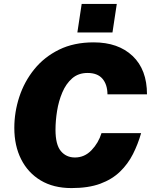

<svg xmlns="http://www.w3.org/2000/svg" viewBox="-20 -949 782 979"><path d="M344.5 10Q252.5 10 187.5 -29Q122.5 -68 87.8 -137Q53 -206 53 -296.5Q53 -377.5 78.5 -455.2Q104 -533 154.8 -595.8Q205.5 -658.5 281.2 -695.8Q357 -733 457.5 -733Q583 -733 656.2 -663.5Q729.5 -594 729.5 -468H528Q527.5 -518.5 502.2 -547.8Q477 -577 426.5 -577Q379.5 -577 348 -549.5Q316.5 -522 297.8 -477.8Q279 -433.5 271 -383.2Q263 -333 263 -287Q263 -211.5 290.2 -178.8Q317.5 -146 362 -146Q411 -146 446.5 -183Q482 -220 497.5 -270H699.5Q683.5 -214 658 -163.5Q632.5 -113 592 -73.8Q551.5 -34.5 491.2 -12.2Q431 10 344.5 10ZM374.5 -783.5 396.5 -929H575.5L553.5 -783.5Z"/></svg>

Font: Public Sans Black
Style: Italic
Weight: 900
Italic angle: -8°
Designer: The Public Sans project authors (U.S. Web Design System). Libre Franklin designed by Pablo Impallari and Rodrigo Fuenzal
Version: Version 1.007; ttfautohint (v1.8.1) -l 8 -r 50 -G 200 -x 14 